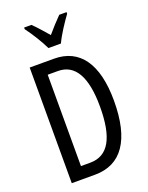

<svg xmlns="http://www.w3.org/2000/svg" viewBox="-171 -1028 859 1114"><g transform="rotate(-20 258.0 -471.5)"><path d="M214 -783H291C312 -829 354 -892 384 -933V-943H339C305 -908 287 -889 253 -849C223 -883 192 -920 167 -943H122V-933C157 -886 193 -827 214 -783ZM467 -366C467 -593 382 -714 223 -714H73V0H217C381 0 467 -125 467 -366ZM379 -362C379 -172 328 -75 214 -75H157V-639H220C325 -639 379 -546 379 -362Z"/></g></svg>

Font: Noto Sans Gurmukhi UI ExtraCondensed
Style: Regular
Weight: 400
Width: 2
Designer: Jelle Bosma - Monotype Design Team
Foundry: Monotype Imaging Inc.
Version: Version 2.004